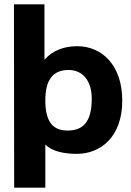

<svg xmlns="http://www.w3.org/2000/svg" viewBox="-20 -694 603 881"><path d="M45 167H188V-31C216 -1 271 12 332 12C441 12 541 -65 541 -232C541 -395 448 -482 334 -482C273 -482 221 -462 184 -420V-674H44ZM290 -95C222 -95 188 -136 188 -233C188 -329 223 -373 296 -373C360 -372 401 -323 401 -241C401 -133 360 -95 290 -95Z"/></svg>

Font: Inconsolata SemiExpanded Black
Style: Regular
Weight: 900
Width: 6
Monospace: yes
Designer: Raph Levien, Cyreal, Brenton Simpson
Foundry: Raph Levien, Cyreal, Google
Version: Version 3.100